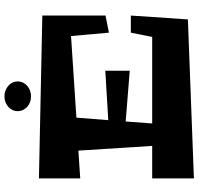

<svg xmlns="http://www.w3.org/2000/svg" viewBox="-34 -852 885 856"><g transform="rotate(-90 408.0 -423.5)"><path d="M521 -287.1 294.9 -305.2 286.1 -187H671.9L690.9 -282.2H767.1L750 -27.8L41 -1V-187H186L165 -516.1L41 -507.8V-691.9L767.1 -676.8V-395L690.9 -379.9L675.8 -548.8L312 -524.9L300.8 -382.8L521 -396ZM473.6 -786.6Q473.6 -774.4 468.5 -763.4Q463.4 -752.4 454.1 -744.4Q444.8 -736.3 432.6 -731.7Q420.4 -727.1 406.7 -727.1Q393.1 -727.1 381.1 -731.7Q369.1 -736.3 360.1 -744.4Q351.1 -752.4 345.9 -763.4Q340.8 -774.4 340.8 -786.6Q340.8 -798.8 345.9 -809.6Q351.1 -820.3 360.1 -828.4Q369.1 -836.4 381.1 -841.1Q393.1 -845.7 406.7 -845.7Q420.4 -845.7 432.6 -841.1Q444.8 -836.4 454.1 -828.4Q463.4 -820.3 468.5 -809.6Q473.6 -798.8 473.6 -786.6Z"/></g></svg>

Font: Peralta
Style: Regular
Weight: 400
Designer: Astigmatic (AOETI)
Foundry: Astigmatic (AOETI)
Version: Version 1.000